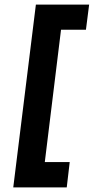

<svg xmlns="http://www.w3.org/2000/svg" viewBox="-20 -770 410 840"><path d="M137 -750H370L356 -640H247L176 -61H285L272 50H38Z"/></svg>

Font: Haskoy Bold
Style: Italic
Weight: 700
Designer: Ertekin Erdin
Foundry: Ertekin Erdin
Version: Version 2.000; ttfautohint (v1.8.4.7-5d5b)